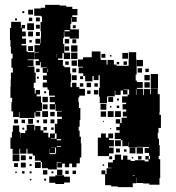

<svg xmlns="http://www.w3.org/2000/svg" viewBox="-20 -741 725 791"><path d="M295 -382H307V-375H330V-347H307V-340H303V-320H305V-296H311V-246H308V-219H304V-203H308V-178H313V-150H315V-92H309V-68H295V-52H277V-67H265V-52H247V-67H236V-51H216V-71H232V-73H214V-43H178V-48H153V-73H148V-79H124V-100H115V-108H93V-128H89V-108H63V-128H60V-107H32V-128H23V-174H29V-198H33V-224H59V-198H63V-174H64V-193H84V-203H90V-227H122V-204H125V-222H147V-204H159V-194H179V-175H186V-191H206V-171H190V-169H213V-191H206V-231H216V-251H235V-260H215V-282H235V-284H209V-311H207V-290H185V-312H206V-320H185V-342H206V-347H182V-371H176V-381H156V-401H173V-412H157V-430H173V-441H156V-461H173V-463H148V-485H145V-472H127V-490H140V-497H122V-525H140V-527H122V-555H145V-561H126V-581H146V-562H148V-589H149V-612H147V-650H153V-673H148V-676H121V-706H148V-709H166V-721H226V-718H253V-713H278V-704H299V-678H278V-671H296V-651H276V-669H274V-643H270V-620H305V-582H267V-590H245V-611H243V-584H240V-560H245V-524H269V-498H243V-522H237V-500H219V-494H239V-470H245V-464H269V-438H273V-404H271V-382H277V-400H295ZM96 -701H116V-681H96ZM72 -695H80V-687H72ZM128 -669H144V-653H128ZM113 -668V-654H99V-668ZM42 -665H50V-657H42ZM25 -548H23V-576H21V-626H26V-651H66V-626H69V-638H83V-624H71V-611H86V-591H71V-582H87V-560H69V-554H89V-529H94V-526H121V-496H94V-493H118V-469H94V-467H122V-442H127V-400H119V-378H123V-356H127V-370H145V-352H131V-344H149V-318H153V-284H129V-281H146V-261H126V-278H122V-255H60V-279H58V-259H34V-282H27V-320H30V-338H23V-384H24V-413H25V-442H33V-462H27V-500H32V-520H25ZM92 -645H120V-617H92ZM144 -623H128V-639H144ZM292 -637V-625H280V-637ZM246 -617V-612H267V-617ZM96 -611H116V-591H96ZM144 -593H128V-609H144ZM247 -580H265V-562H247ZM278 -563V-579H294V-563ZM101 -566V-576H111V-566ZM273 -554H299V-528H273ZM116 -531H96V-551H116ZM265 -532H247V-550H265ZM633 -214V-194H630V-170H635V-143H638V-99H634V-85H640V-7H637V20H595V15H570V13H542V-10H541V14H527V30H465V27H438V22H413V-23H398V-39H414V-24H419V-48H439V-50H425V-72H445V-82H453V-104H479V-83H487V-100H505V-83H518V-78H536V-81H576V-76H592V-84H579V-98H593V-85H598V-99H594V-111H576V-131H594V-135H570V-136H543V-134H509V-156H508V-139H484V-163H478V-168H453V-194H473V-204H459V-218H473V-232H457V-250H475V-234H481V-256H503V-261H486V-281H500V-290H485V-312H500V-318H483V-344H506V-351H512V-372H489V-370H505V-352H487V-368H477V-350H455V-368H453V-344H424V-343H421V-316H391V-343H388V-379H391V-431H386V-411H366V-428H361V-406H331V-428H323V-439H304V-463H322V-466H301V-496H322V-505H358V-529H394V-500H395V-494H419V-475H423V-494H449V-475H460V-470H510V-497H511V-526H541V-497H542V-468H543V-434H539V-409H544V-403H568V-379H544V-375H570V-349H573V-374H599V-353H602V-375H630V-353H638V-279H637V-268H643V-214ZM273 -524H299V-498H273ZM484 -523H508V-499H484ZM215 -519H214V-504H215ZM398 -519H414V-503H398ZM433 -514H439V-508H433ZM543 -494H569V-468H543ZM275 -492H297V-470H275ZM263 -488V-474H249V-488ZM503 -488V-474H489V-488ZM461 -486H471V-476H461ZM565 -460V-442H547V-460ZM278 -443V-459H294V-443ZM129 -458H143V-444H129ZM176 -444H178V-458H176ZM579 -458H593V-444H579ZM631 -436V-376H601V-436ZM575 -432H597V-410H575ZM296 -411H276V-431H296ZM310 -415V-427H322V-415ZM140 -425V-417H132V-425ZM575 -402H597V-380H575ZM355 -382H337V-400H355ZM323 -384H309V-398H323ZM369 -384V-398H383V-384ZM542 -373H540V-351H542ZM385 -352H367V-370H385ZM353 -354H339V-368H353ZM162 -357V-365H170V-357ZM177 -320H155V-342H177ZM426 -341H446V-321H426ZM462 -327V-335H470V-327ZM394 -313H418V-289H394ZM176 -311V-291H156V-311ZM471 -296H461V-306H471ZM439 -304V-298H433V-304ZM178 -259H154V-283H178ZM448 -259H424V-283H448ZM478 -259H454V-283H478ZM395 -282H417V-260H395ZM187 -280H205V-262H187ZM116 -251V-231H96V-251ZM54 -249V-233H38V-249ZM174 -249V-233H158V-249ZM188 -249H204V-233H188ZM69 -248H83V-234H69ZM141 -246V-236H131V-246ZM408 -243V-239H404V-243ZM159 -218H173V-204H159ZM201 -216V-206H191V-216ZM80 -215V-207H72V-215ZM438 -213V-209H434V-213ZM448 -109H429V-98H383V-174H396V-191H416V-174H426V-191H446V-171H429V-164H449V-138H429V-133H448ZM214 -163H232V-168H214ZM478 -139H454V-163H478ZM231 -136V-139H214V-136ZM569 -134V-108H543V-134ZM211 -109V-133H190V-132H207V-110H185V-127H184V-106H208V-109ZM514 -133H538V-109H514ZM458 -113V-129H474V-113ZM491 -116V-126H501V-116ZM60 -77H32V-105H60ZM86 -81H66V-101H86ZM549 -84V-98H563V-84ZM112 -85H100V-97H112ZM442 -97V-85H430V-97ZM529 -94V-88H523V-94ZM148 -49H124V-73H148ZM86 -51H66V-71H86ZM54 -53H38V-69H54ZM110 -57H102V-65H110ZM409 -64V-58H403V-64ZM215 -20V-42H237V-20ZM175 -22H157V-40H175ZM249 -24V-38H263V-24ZM293 -24H279V-38H293ZM81 -26H71V-36H81ZM110 -27H102V-35H110ZM192 -27V-35H200V-27ZM49 -28H43V-34H49ZM208 -19H244V-13H268V11H244V17H208V12H183V-14H208ZM535 -18H527V-16H535ZM170 3H162V-5H170ZM109 2H103V-4H109Z"/></svg>

Font: Rubik-Storm
Style: Regular
Weight: 400
Designer: NaN (generative design), Hubert & Fischer (Rubik source font outlines)
Foundry: NaN, Hubert & Fischer
Version: Version 1.000